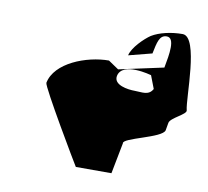

<svg xmlns="http://www.w3.org/2000/svg" viewBox="-58 -505 614 568"><g transform="rotate(10 249.0 -221.0)"><path d="M75 -230C73 -219 201 -4 204 0H311L329 -93C324 -109 442 -129 447 -153L451 -176C454 -192 502 -210 498 -222C489 -256 496 -442 447 -442C413 -442 378 -434 355 -420C337 -408 304 -376 299 -352L369 -370C376 -404 380 -427 402 -427C428 -427 419 -377 411 -335L277 -306L246 -327C179 -327 87 -292 75 -230ZM277 -286C286 -332 376 -306 376 -306L391 -267C379 -245 358 -252 336 -252C316 -252 272 -258 277 -286Z"/></g></svg>

Font: Corrode
Style: Ita
Weight: 400
Designer: Mew Too
Version: Version 0.532